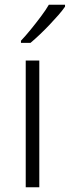

<svg xmlns="http://www.w3.org/2000/svg" viewBox="-20 -786 293 806"><path d="M145 0H88V-532H145ZM253 -758Q242 -742 225 -722.5Q208 -703 188 -682Q168 -661 147.5 -641.5Q127 -622 108 -606H68V-615Q87 -635 109 -662Q131 -689 152 -717Q173 -745 185 -766H253Z"/></svg>

Font: Noto Sans Symbols Light
Style: Regular
Weight: 300
Version: Version 2.002